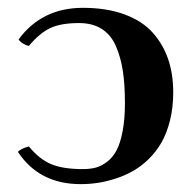

<svg xmlns="http://www.w3.org/2000/svg" viewBox="-20 -463 502 493"><path d="M192.9 -28.8Q211.4 -28.8 226.1 -32.7Q240.7 -36.6 255.4 -47.9Q270 -59.1 279.5 -77.4Q289.1 -95.7 294.9 -126.5Q300.8 -157.2 300.8 -198.2Q300.8 -245.6 295.4 -281Q290 -316.4 277.3 -345.2Q264.6 -374 241 -388.9Q217.3 -403.8 183.1 -403.8Q135.7 -403.8 108.4 -390.6Q81.1 -377.4 54.2 -345.2Q47.4 -346.2 39.3 -351.1Q31.2 -356 27.8 -361.8Q87.4 -442.9 192.9 -442.9Q254.4 -442.9 300.3 -425.8Q346.2 -408.7 372.8 -378.4Q399.4 -348.1 412.1 -310.1Q424.8 -272 424.8 -226.1Q424.8 -187 416.5 -153.8Q408.2 -120.6 394.5 -96.9Q380.9 -73.2 361.6 -54.4Q342.3 -35.6 321 -23.7Q299.8 -11.7 276.1 -4.2Q252.4 3.4 230.7 6.6Q209 9.8 187 9.8Q80.6 9.8 25.9 -73.2Q34.7 -82 54.2 -86.9Q81.1 -54.2 111.3 -41.5Q141.6 -28.8 192.9 -28.8Z"/></svg>

Font: Common Serif SemiBold
Style: Regular
Weight: 600
Designer: Philipp H. Poll, Khaled Hosny
Foundry: Stefan Peev, Context Ltd.
Version: Version 1.026